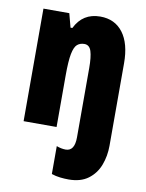

<svg xmlns="http://www.w3.org/2000/svg" viewBox="-89 -626 707 929"><g transform="rotate(10 264.5 -161.5)"><path d="M313 240Q293 240 271 237.5Q249 235 229 228V91Q253 100 274 100Q318 100 318 32V-308Q318 -363 309 -391Q300 -419 275 -419Q254 -419 240 -407Q226 -395 219 -359.5Q212 -324 212 -253V0H50V-553H177L195 -485H204Q242 -563 328 -563Q400 -563 440 -510Q480 -457 480 -360V45Q480 96 463 140.5Q446 185 409 212.5Q372 240 313 240Z"/></g></svg>

Font: Noto Sans ExtraCondensed Black
Style: Regular
Weight: 900
Width: 2
Designer: Monotype Design Team
Foundry: Monotype Imaging Inc.
Version: Version 2.013; ttfautohint (v1.8.4.7-5d5b)